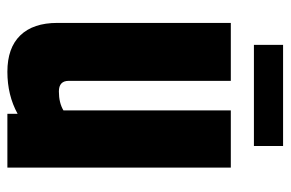

<svg xmlns="http://www.w3.org/2000/svg" viewBox="-150 -618 768 507"><g transform="rotate(90 233.5 -364.0)"><path d="M271 -590H422V0H280V-27Q231 0 169 0Q106 0 73 -34Q40 -68 40 -132V-590H193V-162Q193 -136 221 -136Q251 -136 271 -148ZM98 -728H365V-651H98Z"/></g></svg>

Font: Khand Black
Style: Regular
Weight: 900
Designer: Sanchit Sawaria and Jyotish Sonowal (Devanagari), Satya Rajpurohit (Latin)
Foundry: Indian Type Foundry
Version: Version 2.000;PS 1.0;hotconv 1.0.79;makeotf.lib2.5.61930